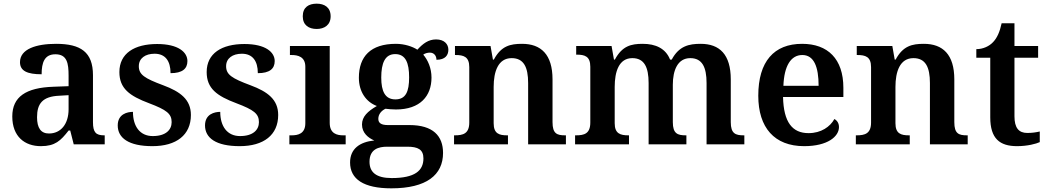

<svg xmlns="http://www.w3.org/2000/svg" viewBox="-20 -787 5711 1047"><path d="M203 10C281 10 311 -20 354 -75H363L382 0H551V-49H548C503 -49 487 -65 487 -121V-377C487 -503 420 -548 286 -548C178 -548 89 -520 89 -448C89 -400 129 -382 207 -382C207 -445 222 -491 282 -491C346 -491 354 -442 354 -374V-317L272 -314C121 -309 47 -259 47 -152C47 -42 115 10 203 10ZM247 -59C203 -59 182 -89 182 -148C182 -222 212 -261 303 -265L354 -268V-191C354 -111 312 -59 247 -59Z M811 10C942 10 1021 -51 1021 -160C1021 -244 964 -287 870 -322C768 -360 737 -380 737 -426C737 -469 772 -494 823 -494C881 -494 910 -455 910 -388C974 -388 1002 -412 1002 -454C1002 -502 953 -547 837 -547C713 -547 631 -496 631 -394C631 -305 686 -264 793 -224C888 -188 916 -167 916 -121C916 -78 883 -45 813 -45C743 -45 705 -98 705 -177C674 -177 622 -165 622 -103C622 -35 681 10 811 10Z M1287 10C1418 10 1497 -51 1497 -160C1497 -244 1440 -287 1346 -322C1244 -360 1213 -380 1213 -426C1213 -469 1248 -494 1299 -494C1357 -494 1386 -455 1386 -388C1450 -388 1478 -412 1478 -454C1478 -502 1429 -547 1313 -547C1189 -547 1107 -496 1107 -394C1107 -305 1162 -264 1269 -224C1364 -188 1392 -167 1392 -121C1392 -78 1359 -45 1289 -45C1219 -45 1181 -98 1181 -177C1150 -177 1098 -165 1098 -103C1098 -35 1157 10 1287 10Z M1707 -629C1748 -629 1783 -650 1783 -698C1783 -748 1748 -767 1707 -767C1664 -767 1631 -748 1631 -698C1631 -650 1664 -629 1707 -629ZM1558 0H1865V-49H1852C1818 -49 1778 -58 1778 -117V-536H1561V-487H1570C1604 -487 1645 -478 1645 -423V-115C1645 -57 1604 -49 1570 -49H1558Z M2114 240C2306 240 2396 167 2396 47C2396 -46 2341 -105 2213 -105H2095C2059 -105 2043 -116 2043 -139C2043 -165 2061 -184 2082 -194C2095 -192 2123 -190 2139 -190C2272 -190 2333 -264 2333 -364C2333 -416 2313 -460 2288 -489C2297 -496 2311 -500 2324 -500C2346 -500 2360 -484 2360 -461C2409 -461 2425 -487 2425 -516C2425 -546 2403 -572 2358 -572C2316 -572 2286 -549 2256 -516C2230 -533 2186 -548 2139 -548C2001 -548 1937 -479 1937 -363C1937 -287 1976 -231 2035 -209C1985 -180 1954 -151 1954 -108C1954 -62 1988 -35 2021 -21C1941 -13 1889 25 1889 99C1889 190 1963 240 2114 240ZM2136 -245C2080 -245 2059 -289 2059 -364C2059 -442 2079 -492 2135 -492C2192 -492 2211 -444 2211 -365C2211 -288 2193 -245 2136 -245ZM2116 184C2031 184 1995 152 1995 95C1995 26 2045 13 2091 13H2201C2259 13 2289 28 2289 77C2289 144 2242 184 2116 184Z M2456 0H2750V-49H2746C2702 -49 2672 -58 2672 -115V-313C2672 -396 2696 -470 2770 -470C2836 -470 2860 -421 2860 -334V0H3066V-49H3062C3017 -49 2993 -58 2993 -121V-354C2993 -490 2930 -548 2827 -548C2763 -548 2713 -537 2673 -462H2668L2655 -536H2461V-487H2464C2508 -487 2539 -478 2539 -421V-119C2539 -58 2505 -49 2460 -49H2456Z M3116 0H3410V-49H3407C3363 -49 3332 -58 3332 -115V-313C3332 -396 3355 -470 3428 -470C3493 -470 3517 -421 3517 -334V0H3723V-49H3720C3675 -49 3649 -58 3649 -121V-325C3649 -403 3675 -470 3744 -470C3809 -470 3833 -421 3833 -334V0H4039V-49H4036C3991 -49 3965 -58 3965 -121V-354C3965 -490 3904 -548 3801 -548C3738 -548 3683 -537 3643 -462H3634C3610 -523 3555 -548 3485 -548C3422 -548 3373 -537 3333 -462H3328L3315 -536H3122V-489H3125C3169 -489 3199 -480 3199 -423V-119C3199 -58 3166 -49 3121 -49H3116Z M4365 10C4494 10 4555 -43 4555 -94C4555 -115 4545 -130 4530 -138C4507 -96 4458 -61 4389 -61C4301 -61 4253 -120 4250 -258H4579V-308C4579 -466 4494 -548 4354 -548C4201 -548 4115 -452 4115 -265C4115 -91 4203 10 4365 10ZM4444 -319H4252C4256 -428 4293 -487 4355 -487C4419 -487 4444 -422 4444 -319Z M4647 0H4941V-49H4937C4893 -49 4863 -58 4863 -115V-313C4863 -396 4887 -470 4961 -470C5027 -470 5051 -421 5051 -334V0H5257V-49H5253C5208 -49 5184 -58 5184 -121V-354C5184 -490 5121 -548 5018 -548C4954 -548 4904 -537 4864 -462H4859L4846 -536H4652V-487H4655C4699 -487 4730 -478 4730 -421V-119C4730 -58 4696 -49 4651 -49H4647Z M5526 10C5583 10 5631 -3 5650 -12V-70C5629 -65 5607 -62 5582 -62C5535 -62 5512 -90 5512 -153V-472H5641V-536H5512V-660H5442C5432 -613 5417 -580 5396 -558C5375 -535 5341 -519 5304 -519V-472H5380V-147C5380 -31 5432 10 5526 10Z"/></svg>

Font: Noto Serif Oriya SemiBold
Style: Regular
Weight: 600
Designer: David Williams
Foundry: Google LLC, David Williams
Version: Version 1.051